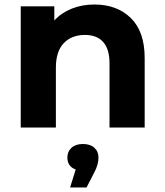

<svg xmlns="http://www.w3.org/2000/svg" viewBox="-20 -566 731 852"><path d="M622 -308V0H466V-284Q466 -348 438 -379.5Q410 -411 357 -411Q298 -411 263 -374.5Q228 -338 228 -266V0H72V-538H221V-475Q252 -509 298 -527.5Q344 -546 399 -546Q499 -546 560.5 -486Q622 -426 622 -308ZM417 133Q417 164 399 198L364 266H291L316 186Q298 180 288.5 166.5Q279 153 279 133Q279 106 297.5 89.5Q316 73 348 73Q380 73 398.5 89.5Q417 106 417 133Z"/></svg>

Font: Montserrat Alternates
Style: Bold
Weight: 700
Designer: Julieta Ulanovsky
Foundry: Julieta Ulanovsky
Version: Version 7.200